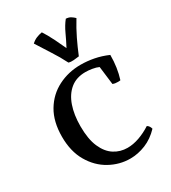

<svg xmlns="http://www.w3.org/2000/svg" viewBox="-188 -853 861 967"><g transform="rotate(-30 242.0 -370.0)"><path d="M377 -460Q362 -467 340.5 -470.5Q319 -474 302 -474Q249 -474 214 -445.5Q179 -417 161.5 -366.5Q144 -316 144 -250Q144 -175 164.5 -128Q185 -81 219.5 -59Q254 -37 296 -37Q329 -37 364.5 -49.5Q400 -62 434 -84Q442 -79 446 -72.5Q450 -66 452 -58Q415 -19 370.5 -1Q326 17 281 17Q219 17 163 -14Q107 -45 72 -105Q37 -165 37 -250Q37 -338 72.5 -397.5Q108 -457 168 -487.5Q228 -518 299 -518Q337 -518 376 -510.5Q415 -503 454 -486Q454 -412 434 -350Q430 -349 426 -349Q422 -349 418 -349Q411 -349 404 -350Q397 -351 390 -354ZM149 -728Q163 -741 178.5 -747.5Q194 -754 212 -757Q221 -743 230 -727.5Q239 -712 250.5 -688.5Q262 -665 280 -626Q298 -660 314 -695Q330 -730 351 -756Q368 -755 379 -748Q390 -741 399 -732Q372 -688 351.5 -645.5Q331 -603 313 -559Q298 -557 281.5 -555.5Q265 -554 252 -558Q230 -602 201.5 -645.5Q173 -689 149 -728Z"/></g></svg>

Font: Alike
Style: Regular
Weight: 400
Designer: Sveta Sebyakina
Foundry: Cyreal (www.cyreal.org)
Version: Version 1.301; ttfautohint (v1.8.4.7-5d5b)